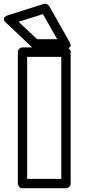

<svg xmlns="http://www.w3.org/2000/svg" viewBox="-119 -979 470 1024"><path d="M-85 -856Q-86.4 -856.9 -88.6 -858.9Q-90.8 -860.8 -94.5 -866.5Q-98.1 -872.1 -98.6 -877.2Q-99.1 -882.3 -93.8 -888.2Q-88.4 -894 -76.2 -897.9L113.8 -958Q122.1 -960.9 130.9 -957Q139.6 -953.1 144 -945.8L251 -756.8Q252 -755.4 253.4 -752.9Q254.9 -750.5 256.6 -744.1Q258.3 -737.8 257.1 -732.9Q255.9 -728 249 -724.1Q242.2 -720.2 229 -720.2H68.8Q61 -720.2 51.8 -727.1ZM-23.9 0V-701.2Q-23.9 -711.9 -16.1 -719Q-8.3 -726.1 1 -726.1H232.9Q243.7 -726.1 250.7 -718.3Q257.8 -710.4 257.8 -701.2V0Q257.8 10.7 250 17.8Q242.2 24.9 232.9 24.9H1Q-9.8 24.9 -16.8 17.1Q-23.9 9.3 -23.9 0ZM-20 -862.8 79.1 -770H186L109.9 -903.8ZM25.9 -24.9H208V-675.8H25.9Z"/></svg>

Font: Trueno Black Outline
Style: Regular
Weight: 900
Width: 6
Designer: Julieta Ulanovsky
Foundry: Julieta Ulanovsky
Version: Version 3.001b | FøM Fix